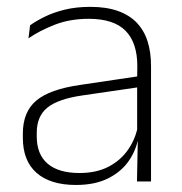

<svg xmlns="http://www.w3.org/2000/svg" viewBox="-20 -516 518 546"><path d="M369.5 0 372 -125 370 -131.5V-290L370.5 -328Q370.5 -394.5 337 -428.5Q303.5 -462.5 232.5 -462.5Q178.5 -462.5 135.2 -445.5Q92 -428.5 61 -407L65.5 -444Q82 -456 106.8 -468.2Q131.5 -480.5 164 -488.5Q196.5 -496.5 237 -496.5Q282 -496.5 314.8 -485Q347.5 -473.5 368.5 -451.8Q389.5 -430 399.5 -399Q409.5 -368 409.5 -328.5V0ZM196 10Q123.5 10 84.2 -24.2Q45 -58.5 45 -124V-136.5Q45 -197.5 83 -229.8Q121 -262 208 -274.5L379.5 -300L381.5 -269L213.5 -244.5Q145 -234.5 114.8 -210Q84.5 -185.5 84.5 -138.5V-128Q84.5 -77 115.5 -50.5Q146.5 -24 206 -24Q254.5 -24 289.2 -42.2Q324 -60.5 345.2 -91.8Q366.5 -123 373 -162L383.5 -131H374.5Q369.5 -94 348.5 -61.8Q327.5 -29.5 289.5 -9.8Q251.5 10 196 10Z"/></svg>

Font: Anek Telugu Medium ExtraLight
Style: Regular
Weight: 250
Version: Version 1.003